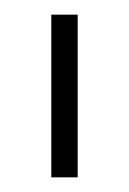

<svg xmlns="http://www.w3.org/2000/svg" viewBox="-20 -720 176 262"><path d="M50 -478V-700H86V-478Z"/></svg>

Font: Turret Road ExtraLight
Style: Regular
Weight: 275
Designer: Noponies
Foundry: Noponies
Version: Version 1.001; ttfautohint (v1.8)